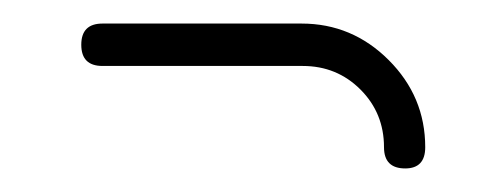

<svg xmlns="http://www.w3.org/2000/svg" viewBox="-20 -468 426 163"><path d="M310 -417Q341 -386 341 -343Q341 -325 324 -325Q306 -325 306 -343Q306 -372 286 -392Q266 -412 237 -412H234H193H109H67Q49 -412 49 -430Q49 -448 67 -448H109H87H193H234H236Q279 -448 310 -417Z"/></svg>

Font: Aaram
Style: Regular
Weight: 400
Designer: Tharique Azeez
Foundry: Tharique Azeez
Version: Version 1.7